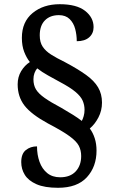

<svg xmlns="http://www.w3.org/2000/svg" viewBox="-20 -780 546 913"><path d="M256 113Q192 113 153.5 96Q115 79 98 51.5Q81 24 81 -9Q81 -49 103 -66.5Q125 -84 156 -84Q156 -44 168 -10.5Q180 23 204.5 43Q229 63 266 63Q314 63 340 35Q366 7 366 -38Q366 -65 355 -86.5Q344 -108 310.5 -132.5Q277 -157 208 -193Q129 -236 96.5 -278Q64 -320 64 -379Q64 -414 80.5 -441.5Q97 -469 122 -485Q106 -505 95 -533.5Q84 -562 84 -600Q84 -676 135 -718Q186 -760 264 -760Q344 -760 384.5 -728.5Q425 -697 425 -651Q425 -621 404 -602.5Q383 -584 345 -584Q345 -614 337.5 -642.5Q330 -671 311 -689.5Q292 -708 260 -708Q218 -708 193.5 -683Q169 -658 169 -612Q169 -579 183 -558Q197 -537 223 -520.5Q249 -504 288 -485Q350 -452 389 -424Q428 -396 446.5 -364.5Q465 -333 465 -292Q465 -254 448 -221.5Q431 -189 407 -169Q422 -149 430.5 -122.5Q439 -96 439 -64Q439 13 393 63Q347 113 256 113ZM369 -205Q374 -214 378 -228Q382 -242 382 -258Q382 -281 373 -301.5Q364 -322 339 -343Q314 -364 267 -389Q236 -406 208 -421.5Q180 -437 157 -455Q149 -446 144 -432.5Q139 -419 139 -403Q139 -375 151 -355Q163 -335 192 -314.5Q221 -294 272 -267Q303 -249 327 -234Q351 -219 369 -205Z"/></svg>

Font: Noto Serif Lao SemiCondensed SemiBold
Style: Regular
Weight: 600
Width: 4
Designer: Monotype Design Team
Foundry: Monotype Imaging Inc.
Version: Version 2.003; ttfautohint (v1.8.4.7-5d5b)